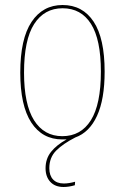

<svg xmlns="http://www.w3.org/2000/svg" viewBox="-20 -548 499 767"><path d="M177 124Q177 153 192 169Q207 185 235 185Q255 185 280 178L279 192Q255 199 234 199Q200 199 181 178.5Q162 158 162 124Q162 86 184 58.5Q206 31 246 9H229Q149 9 105 -58.5Q61 -126 61 -258Q61 -393 106 -460.5Q151 -528 230 -528Q310 -528 354 -461.5Q398 -395 398 -262Q398 -151 367.5 -85Q337 -19 281 1Q232 26 204.5 53.5Q177 81 177 124ZM229 -4Q303 -4 343 -67.5Q383 -131 383 -262Q383 -390 343.5 -452.5Q304 -515 230 -515Q157 -515 116.5 -452Q76 -389 76 -258Q76 -131 116 -67.5Q156 -4 229 -4Z"/></svg>

Font: Fira Sans Compressed Hair
Style: Regular
Weight: 100
Width: 1
Designer: bBox Type GmbH & Carrois Corporate GbR & Edenspiekermann AG
Foundry: bBox Type GmbH & Carrois Corporate GbR & Edenspiekermann AG
Version: Version 4.301